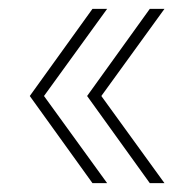

<svg xmlns="http://www.w3.org/2000/svg" viewBox="-20 -481 440 432"><path d="M79 -265 221 -69H188L47 -265L188 -461H221ZM208 -265 350 -69H317L176 -265L317 -461H350Z"/></svg>

Font: Work Sans ExtraLight
Style: Regular
Weight: 280
Designer: Wei Huang
Foundry: Wei Huang
Version: Version 1.500